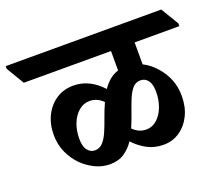

<svg xmlns="http://www.w3.org/2000/svg" viewBox="-158 -769 995 863"><g transform="rotate(-20 339.5 -337.5)"><path d="M233 -50Q196 -50 163 -66Q130 -82 103 -108Q74 -137 56.5 -175.5Q39 -214 39 -261Q39 -312 59.5 -352.5Q80 -393 115.5 -416Q151 -439 197 -439Q274 -439 334 -373Q348 -394 366.5 -410Q385 -426 410 -434V-527H-7L-58 -612V-625H686L737 -540V-527H523V-422Q558 -405 586 -372Q611 -344 625.5 -308Q640 -272 640 -229Q640 -177 620.5 -137Q601 -97 567 -73.5Q533 -50 489 -50Q447 -50 412.5 -68Q378 -86 349 -117Q330 -88 302 -69Q274 -50 233 -50ZM489 -358Q466 -358 451 -341Q436 -324 424.5 -296Q413 -268 401.5 -234.5Q390 -201 376 -169Q390 -155 405.5 -148Q421 -141 440 -141Q468 -141 490.5 -161Q513 -181 525.5 -214Q538 -247 538 -285Q538 -322 524.5 -340Q511 -358 489 -358ZM141 -205Q141 -168 155 -150Q169 -132 190 -132Q213 -132 228.5 -149Q244 -166 256 -194Q268 -222 279.5 -255Q291 -288 306 -321Q278 -349 242 -349Q213 -349 190 -329.5Q167 -310 154 -277.5Q141 -245 141 -205Z"/></g></svg>

Font: Noto Serif Devanagari SemiCondensed
Style: Bold
Weight: 700
Width: 4
Designer: Universal Thirst, Indian Type Foundry and the Monotype Design Team
Foundry: Monotype Imaging Inc.
Version: Version 2.004; ttfautohint (v1.8.4.7-5d5b)